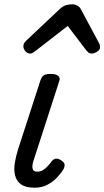

<svg xmlns="http://www.w3.org/2000/svg" viewBox="-20 -860 487 896"><path d="M142 16Q100 16 78.5 0.5Q57 -15 50.5 -41Q44 -67 49 -98.5Q54 -130 64 -162L168 -483Q175 -503 185 -509Q195 -515 218 -515Q241 -515 251.5 -506Q262 -497 257 -483L138 -115Q133 -102 131.5 -89Q130 -76 134.5 -67.5Q139 -59 154 -59Q168 -59 180 -66Q192 -73 202.5 -84.5Q213 -96 221 -107Q227 -116 238.5 -119Q250 -122 265 -112Q281 -102 281.5 -91.5Q282 -81 276 -70Q266 -53 247 -32.5Q228 -12 201.5 2Q175 16 142 16ZM121 -610Q108 -610 98.5 -621Q89 -632 89 -644Q89 -653 93 -659Q97 -665 101 -669L259 -818Q273 -831 287 -835.5Q301 -840 317 -840Q330 -840 341.5 -833.5Q353 -827 359 -814L441 -661Q445 -654 446 -649Q447 -644 447 -639Q447 -627 432.5 -618.5Q418 -610 408 -610Q398 -610 392.5 -615Q387 -620 382 -626L296 -739L149 -625Q143 -621 136 -615.5Q129 -610 121 -610Z"/></svg>

Font: Playwrite HR
Style: Regular
Weight: 400
Designer: Veronika Burian, José Scaglione
Foundry: TypeTogether
Version: Version 1.002